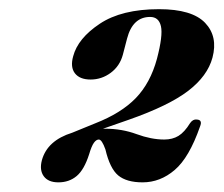

<svg xmlns="http://www.w3.org/2000/svg" viewBox="-20 -732 475 408"><path d="M69 -391.5Q80.5 -433.5 133.5 -450L182.5 -470Q237.5 -491.5 268.5 -523.5Q299.5 -555.5 313.5 -607Q326.5 -656.5 322 -676.2Q317.5 -696 299 -696Q262 -696 250 -650L241 -615.5Q234.5 -591.5 215.2 -577.2Q196 -563 172.5 -563Q149.5 -563 139.2 -576.2Q129 -589.5 135.5 -612.5Q145.5 -650.5 192 -681.5Q238.5 -712.5 318 -712.5Q388 -712.5 415.8 -683.5Q443.5 -654.5 431.5 -609.5Q421 -570.5 380 -539Q339 -507.5 253.5 -477.5L199 -458.5Q201.5 -458.5 203.5 -458.5Q239 -458.5 270.2 -447Q301.5 -435.5 329 -435.5Q346.5 -435.5 359.2 -443.2Q372 -451 384 -470.5Q390 -479 398 -478Q411 -477.5 405 -463Q382 -397 351.2 -370.8Q320.5 -344.5 283 -344.5Q249 -344.5 231.2 -359.2Q213.5 -374 204 -414.5Q196.5 -435.5 190 -435.5Q184.5 -435.5 179.5 -428.5Q174.5 -421.5 169.5 -404.5Q159 -371.5 143 -358Q127 -344.5 104 -344.5Q82.5 -344.5 73 -357.5Q63.5 -370.5 69 -391.5Z"/></svg>

Font: Fraunces 72pt S000
Style: Bold Italic
Weight: 700
Italic angle: -16°
Version: Version 1.000; ttfautohint (v1.8.3)